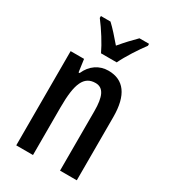

<svg xmlns="http://www.w3.org/2000/svg" viewBox="-187 -859 844 953"><g transform="rotate(30 234.5 -383.0)"><path d="M198 -606H288C309 -651 351 -715 381 -755V-766H326C295 -735 276 -715 243 -676C214 -710 184 -744 160 -766H105V-755C139 -711 178 -649 198 -606ZM274 -550C222 -550 178 -521 155 -468H149L139 -540H62V0H158V-274C158 -410 183 -465 249 -465C295 -465 313 -423 313 -341V0H409V-363C409 -488 362 -550 274 -550Z"/></g></svg>

Font: Noto Sans Armenian ExtraCondensed Medium
Style: Regular
Weight: 500
Width: 2
Designer: Monotype Design Team
Foundry: Monotype Imaging Inc.
Version: Version 2.008